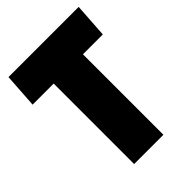

<svg xmlns="http://www.w3.org/2000/svg" viewBox="-191 -707 793 793"><g transform="rotate(-45 205.0 -310.5)"><path d="M405 -470H289V0H118V-470H-5L5 -621H415Z"/></g></svg>

Font: Passion One
Style: Regular
Weight: 400
Designer: Alejandro Lo Celso
Foundry: Fontstage
Version: Version 1.002